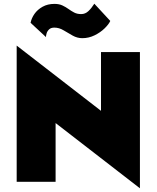

<svg xmlns="http://www.w3.org/2000/svg" viewBox="-20 -981 845 1036"><path d="M525 -700V-383L70 -735V0H280V-317L735 35V-700ZM145 -858 228 -781Q228 -789 231.5 -801Q235 -813 245 -822.5Q255 -832 273 -832Q299 -832 323 -817.5Q347 -803 372 -789Q397 -775 424 -775Q459 -775 490.5 -790.5Q522 -806 544.5 -828Q567 -850 575 -868L489 -961Q474 -937 457 -921Q440 -905 418 -905Q396 -905 380 -913.5Q364 -922 349.5 -932.5Q335 -943 317 -951.5Q299 -960 274 -960Q237 -960 209.5 -944.5Q182 -929 166 -906Q150 -883 145 -858Z"/></svg>

Font: Jost Black
Style: Regular
Weight: 900
Version: Version 3.710